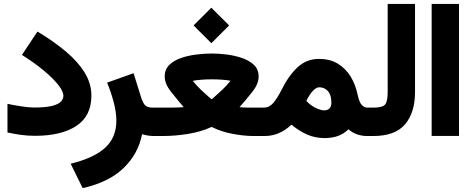

<svg xmlns="http://www.w3.org/2000/svg" viewBox="-20 -702 2432 991"><path d="M18.6 -166Q48.8 -159.7 88.4 -153.3Q127.9 -147 154.8 -147Q216.3 -147 249.3 -155.5Q282.2 -164.1 294.7 -178Q307.1 -191.9 307.1 -207Q307.1 -230.5 280.3 -264.4Q253.4 -298.3 205.3 -338.4Q157.2 -378.4 93.3 -418.5L173.3 -539.1Q255.4 -490.2 318.1 -437.7Q380.9 -385.3 416.3 -328.4Q451.7 -271.5 451.7 -208.5Q451.7 -103 374 -52Q296.4 -1 161.1 -1Q121.6 -1 86.4 -6.1Q51.3 -11.2 18.6 -18.1Z M713.4 -9.3Q693.4 92.8 617.4 165.8Q541.5 238.8 406.7 269L344.7 143.1Q464.4 113.8 522.5 60.8Q580.6 7.8 580.6 -79.1Q580.6 -123 566.4 -176.3Q552.2 -229.5 532.7 -275.4L669.4 -324.2L709 -197.3Q719.7 -166 731.7 -156.2Q743.7 -146.5 768.6 -146.5H787.6V0H773.9Q756.8 0 741.5 -2.7Q726.1 -5.4 713.4 -9.3Z M979 -570.8 1070.8 -662.1 1162.6 -570.8 1070.8 -479ZM1216.3 -148.9Q1235.8 -147 1255.9 -146.7Q1275.9 -146.5 1288.1 -146.5H1310.5V0H1288.1Q1240.2 0 1181.2 -11Q1122.1 -22 1072.3 -46.9Q1019 -22 951.7 -11Q884.3 0 820.3 0H768.1V-146.5H821.8Q842.3 -146.5 872.8 -146.7Q903.3 -147 928.2 -148.9Q892.1 -190.9 861.1 -230.5Q830.1 -270 830.1 -307.1Q830.1 -343.8 854.2 -367.2Q878.4 -390.6 916.3 -403.3Q954.1 -416 996.1 -420.9Q1038.1 -425.8 1073.7 -425.8Q1106.9 -425.8 1147.9 -420.9Q1189 -416 1227.3 -403.3Q1265.6 -390.6 1290.3 -367.4Q1314.9 -344.2 1314.9 -307.1Q1314.9 -269.5 1284.2 -230.2Q1253.4 -190.9 1216.3 -148.9ZM1072.8 -292.5Q1045.9 -292.5 1020 -290.5Q994.1 -288.6 975.1 -284.7Q993.2 -261.7 1016.1 -239.7Q1039.1 -217.8 1055.7 -203.6Q1072.3 -189.5 1072.3 -189.5Q1072.3 -189.5 1089.1 -203.9Q1106 -218.3 1128.9 -240.2Q1151.9 -262.2 1169.9 -285.2Q1149.4 -289.1 1124.8 -290.8Q1100.1 -292.5 1072.8 -292.5ZM1300 0V-146.5H1344.7V0Z M1484.4 -58.6Q1454.6 -30.3 1419.9 -15.1Q1385.3 0 1346.2 0H1325.2V-146.5H1343.3Q1371.6 -147.5 1392.1 -172.4Q1412.6 -197.3 1432.6 -237.3Q1469.7 -312 1516.1 -355Q1562.5 -397.9 1626 -397.9Q1684.6 -397.9 1725.3 -372.3Q1766.1 -346.7 1790.8 -305.2Q1815.4 -263.7 1825.2 -215.8Q1834.5 -172.9 1847.7 -159.7Q1860.8 -146.5 1874.5 -146.5H1887.7V0H1874Q1848.1 0 1823.2 -8.5Q1798.3 -17.1 1778.3 -34.7Q1753.9 -10.3 1723.1 0.2Q1692.4 10.7 1654.8 10.7Q1606.9 10.7 1565.2 -7.6Q1523.4 -25.9 1484.4 -58.6ZM1561 -181.2Q1584.5 -156.7 1610.6 -144.5Q1636.7 -132.3 1652.8 -132.3Q1669.9 -132.3 1680.2 -141.8Q1690.4 -151.4 1690.4 -171.9Q1690.4 -212.4 1672.4 -231.9Q1654.3 -251.5 1628.4 -251.5Q1596.7 -251.5 1561 -181.2Z M1868.2 0V-146.5H1907.7Q1955.6 -146.5 1968.3 -163.3Q1981 -180.2 1981 -226.1V-681.6H2122.1V-226.6Q2122.1 -121.1 2070.8 -60.5Q2019.5 0 1907.2 0Z M2208 -681.6H2349.1V-0.5H2208Z"/></svg>

Font: Vazir Black FD
Style: Black-FD
Weight: 900
Designer: Saber Rastikerdar
Foundry: Saber Rastikerdar
Version: Version 30.0.0